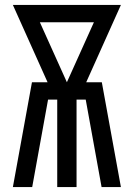

<svg xmlns="http://www.w3.org/2000/svg" viewBox="-20 -755 540 775"><path d="M32 0 109 -423H172L32 -735H468L328 -423H391L468 0H390L326 -353H289V0H211V-353H174L110 0ZM250 -423 359 -665H141Z"/></svg>

Font: Iosevka Term
Style: Regular
Weight: 400
Monospace: yes
Designer: Belleve Invis
Foundry: Belleve Invis
Version: Version 30.0.1